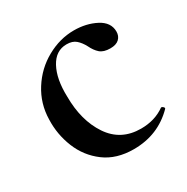

<svg xmlns="http://www.w3.org/2000/svg" viewBox="-106 -490 578 595"><g transform="rotate(-30 183.5 -193.0)"><path d="M28 -198Q29 -254 58.5 -300.5Q88 -347 135 -373Q182 -399 232 -399Q276 -399 310.5 -381Q345 -363 345 -330Q345 -314 334.5 -304Q324 -294 303 -294Q279 -294 266.5 -305Q254 -316 245 -335Q236 -352 224 -362.5Q212 -373 191 -373Q152 -373 131 -334Q110 -295 112 -232Q112 -146 150.5 -88.5Q189 -31 261 -31Q311 -31 347 -57H348Q351 -57 354.5 -53.5Q358 -50 356 -47Q297 13 210 13Q148 13 106.5 -18Q65 -49 45.5 -97.5Q26 -146 28 -198Z"/></g></svg>

Font: Cormorant Upright SemiBold
Style: Regular
Weight: 600
Designer: Christian Thalmann (Catharsis Fonts)
Foundry: Catharsis Fonts
Version: Version 3.302